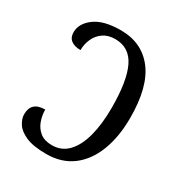

<svg xmlns="http://www.w3.org/2000/svg" viewBox="-173 -844 914 975"><g transform="rotate(30 284.5 -357.0)"><path d="M238 10Q163 10 120 -8.5Q77 -27 59 -55Q41 -83 41 -109Q41 -183 122 -183Q122 -149 133.5 -117Q145 -85 171 -64Q197 -43 241 -43Q298 -43 335.5 -83Q373 -123 391.5 -194Q410 -265 410 -359Q410 -517 372.5 -594Q335 -671 252 -671Q211 -671 183 -652Q155 -633 140.5 -601.5Q126 -570 126 -534Q90 -534 70 -549.5Q50 -565 50 -595Q50 -647 102 -685.5Q154 -724 254 -724Q378 -724 447.5 -633.5Q517 -543 517 -362Q517 -251 484.5 -167Q452 -83 390 -36.5Q328 10 238 10Z"/></g></svg>

Font: Noto Serif SemiCondensed
Style: Regular
Weight: 400
Width: 4
Designer: Monotype Design Team
Foundry: Monotype Imaging Inc.
Version: Version 2.013